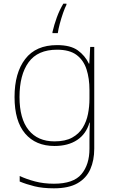

<svg xmlns="http://www.w3.org/2000/svg" viewBox="-20 -783 623 1043"><path d="M290 -538Q363 -538 402.5 -509.5Q442 -481 463 -437H465L470 -528H492V25Q492 88 470.5 136.5Q449 185 401 212.5Q353 240 273 240Q212 240 167.5 229Q123 218 87 203V173Q123 190 170 202.5Q217 215 273 215Q379 215 422.5 163Q466 111 466 25V-17Q466 -46 466.5 -67Q467 -88 468 -117H466Q448 -55 399 -22.5Q350 10 276 10Q174 10 116.5 -57.5Q59 -125 59 -256Q59 -387 117 -462.5Q175 -538 290 -538ZM290 -513Q185 -513 135.5 -445Q86 -377 86 -256Q86 -138 135.5 -76.5Q185 -15 276 -15Q335 -15 372 -35.5Q409 -56 429.5 -89.5Q450 -123 458 -164Q466 -205 466 -246V-294Q466 -357 450 -406.5Q434 -456 396 -484.5Q358 -513 290 -513ZM341 -757Q333 -742 323 -713.5Q313 -685 305 -655Q297 -625 294 -603H265V-609Q274 -648 288.5 -688Q303 -728 324 -763H341Z"/></svg>

Font: Noto Sans Bengali Thin
Style: Regular
Weight: 100
Designer: Jelle Bosma - Monotype Design Team
Foundry: Monotype Imaging Inc.
Version: Version 2.003; ttfautohint (v1.8.4.7-5d5b)